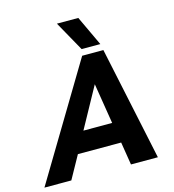

<svg xmlns="http://www.w3.org/2000/svg" viewBox="-189 -1003 1006 1110"><g transform="rotate(-15 314.0 -448.5)"><path d="M347 -680H474L618 0H457L435 -137H176L100 0H-61ZM414 -260 375 -502 242 -260ZM254 -897H382L466 -718H354Z"/></g></svg>

Font: Teachers
Style: Bold Italic
Weight: 700
Designer: Alfredo Marco Pradil & Chank Diesel
Version: Version 0.009